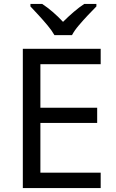

<svg xmlns="http://www.w3.org/2000/svg" viewBox="-20 -964 596 984"><path d="M496 0H97V-714H496V-635H187V-412H478V-334H187V-79H496ZM259 -784Q246 -807 224 -833.5Q202 -860 178 -886Q154 -912 136 -931V-944H196Q222 -927 250 -903Q278 -879 303 -852Q330 -879 358 -903Q386 -927 412 -944H474V-931Q455 -912 430.5 -886Q406 -860 383.5 -833.5Q361 -807 349 -784Z"/></svg>

Font: Noto Sans Old Hungarian
Style: Regular
Weight: 400
Designer: Monotype Design Team
Foundry: Monotype Imaging Inc.
Version: Version 2.005; ttfautohint (v1.8.4.7-5d5b)